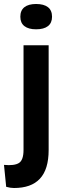

<svg xmlns="http://www.w3.org/2000/svg" viewBox="-44 -750 333 963"><path d="M26 193Q17 193 7.5 191.5Q-2 190 -13 187L-24 77Q28 82 51 67.5Q74 53 74 2V-523H200V2Q200 51 189 87Q178 123 156 146.5Q134 170 101.5 181.5Q69 193 26 193ZM137 -603Q99 -603 78.5 -619Q58 -635 58 -666Q58 -698 78.5 -714Q99 -730 137 -730Q176 -730 196.5 -714Q217 -698 217 -666Q217 -635 196.5 -619Q176 -603 137 -603Z"/></svg>

Font: Bricolage Grotesque SemiBold
Style: Regular
Weight: 600
Designer: Mathieu Triay
Foundry: Atelier Triay
Version: Version 1.000;gftools[0.9.30]